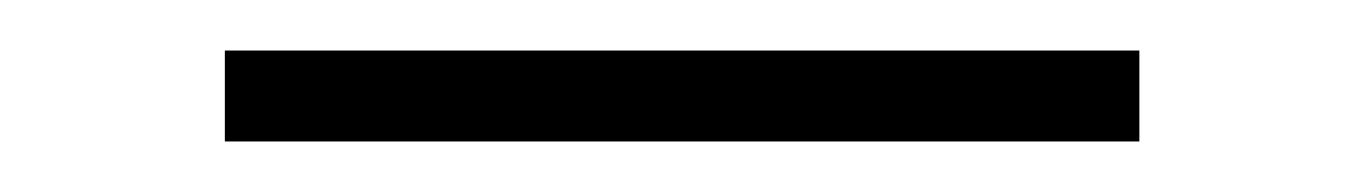

<svg xmlns="http://www.w3.org/2000/svg" viewBox="-20 -708 540 76"><path d="M69 -652V-688H431V-652Z"/></svg>

Font: Iosevka Term Curly Extralight
Style: Regular
Weight: 200
Designer: Belleve Invis
Foundry: Belleve Invis
Version: Version 32.3.0